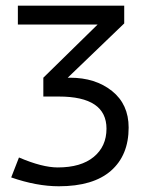

<svg xmlns="http://www.w3.org/2000/svg" viewBox="-20 -442 513 677"><path d="M218.8 -168H226.6Q316.4 -168 375 -121.1Q433.6 -74.2 433.6 7.8Q433.6 105.5 371.1 160.2Q308.6 214.8 187.5 214.8Q109.4 214.8 19.5 183.6L46.9 113.3Q128.9 148.4 183.6 148.4Q265.6 148.4 310.5 111.3Q355.5 74.2 355.5 11.7Q355.5 -101.6 187.5 -101.6H132.8V-168L324.2 -355.5H43V-421.9H418V-359.4Z"/></svg>

Font: 和音 by 宁静之雨，公众号njzyshare
Style: Regular
Weight: 400
Designer: Steve Matteson
Foundry: Ascender Corporation
Version: Version 6.00;June 8, 2018;FontCreator 11.0.0.2388 32-bit